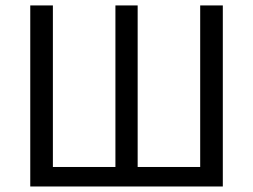

<svg xmlns="http://www.w3.org/2000/svg" viewBox="-20 -676 917 696"><path d="M89.7 0V-656.3H171.7V-70.7H398.4V-656.3H479V-70.7H705.7V-656.3H787.7V0Z"/></svg>

Font: Source Sans 3 Variable
Style: Regular
Weight: 200
Designer: Paul D. Hunt
Foundry: Adobe Systems Incorporated
Version: Version 3.026